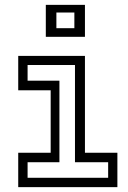

<svg xmlns="http://www.w3.org/2000/svg" viewBox="-20 -770 526 790"><path d="M168.5 -618.5V-750H329.5V-618.5ZM212 -654H286V-718.5H212ZM55 0V-141.5H188.5V-398.5H55V-540H329.5V-141.5H463V0ZM93.5 -38.5H425V-102.5H288.5V-502.5H93.5V-438H224.5V-102.5H93.5Z"/></svg>

Font: Tourney
Style: Regular
Weight: 400
Designer: Tyler Finck
Foundry: Etcetera Type Co
Version: Version 1.015